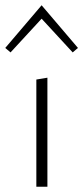

<svg xmlns="http://www.w3.org/2000/svg" viewBox="-33 -709 316 729"><path d="M7 -510 -13 -527 125 -689 263 -527 243 -510 125 -638ZM105 0V-407L147 -414V0Z"/></svg>

Font: EauTest Light
Style: Regular
Weight: 300
Designer: Christian Thalmann (Catharsis Fonts)
Version: Version 0.001;PS 000.001;hotconv 1.0.88;makeotf.lib2.5.64775